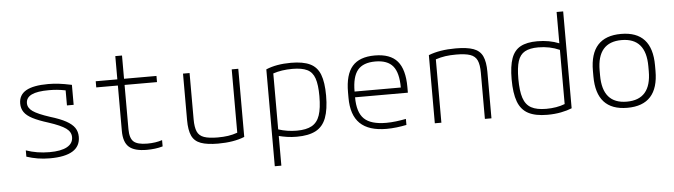

<svg xmlns="http://www.w3.org/2000/svg" viewBox="-53 -959 4907 1398"><g transform="rotate(-5 2400.0 -260.0)"><path d="M279 10Q232 10 190.5 3Q149 -4 109 -17V-63Q189 -35 280 -35Q365 -35 409 -59.5Q453 -84 453 -130Q453 -168 416.5 -194.5Q380 -221 291 -250Q220 -272 177.5 -294Q135 -316 116.5 -343Q98 -370 98 -406Q98 -469 151 -499.5Q204 -530 313 -530Q352 -530 390 -525.5Q428 -521 485 -509V-363H436V-473Q401 -480 373 -482.5Q345 -485 315 -485Q229 -485 188 -465Q147 -445 147 -404Q147 -370 182 -345Q217 -320 306 -291Q379 -269 421.5 -245.5Q464 -222 483 -194Q502 -166 502 -128Q502 10 279 10Z M988 10Q897 10 857.5 -25.5Q818 -61 818 -143V-475H660V-520H818V-690H867V-520H1104V-475H867V-152Q867 -86 895 -60.5Q923 -35 995 -35Q1056 -35 1104 -51V-5Q1076 3 1047 6.5Q1018 10 988 10Z M1509 10Q1429 10 1382.5 -7Q1336 -24 1317 -65.5Q1298 -107 1298 -180V-520H1346V-182Q1346 -124 1360 -92Q1374 -60 1410 -47.5Q1446 -35 1510 -35Q1552 -35 1586 -40Q1620 -45 1654 -57V-520H1702V-22Q1623 10 1509 10Z M1905 -498Q1980 -530 2088 -530Q2175 -530 2226.5 -505.5Q2278 -481 2300 -424Q2322 -367 2322 -270Q2322 -169 2298.5 -107Q2275 -45 2222.5 -17.5Q2170 10 2084 10Q2046 10 2013 5Q1980 0 1953 -7V210H1905ZM1953 -55Q2018 -34 2088 -34Q2157 -34 2197.5 -56.5Q2238 -79 2255.5 -130.5Q2273 -182 2273 -270Q2273 -353 2257 -400Q2241 -447 2202 -466Q2163 -485 2094 -485Q2015 -485 1953 -464Z M2740 10Q2610 10 2546.5 -51.5Q2483 -113 2483 -240V-280Q2483 -409 2535.5 -469.5Q2588 -530 2700 -530Q2813 -530 2865 -469.5Q2917 -409 2917 -280V-239H2531Q2531 -129 2580 -81.5Q2629 -34 2741 -34Q2776 -34 2813 -38.5Q2850 -43 2886 -50V-6Q2852 1 2814 5.5Q2776 10 2740 10ZM2531 -281H2869Q2869 -389 2829 -437.5Q2789 -486 2700 -486Q2611 -486 2571 -437.5Q2531 -389 2531 -281Z M3093 -498Q3174 -530 3291 -530Q3374 -530 3421 -513Q3468 -496 3487.5 -454.5Q3507 -413 3507 -340V0H3459V-338Q3459 -396 3444.5 -428Q3430 -460 3393.5 -472.5Q3357 -485 3291 -485Q3247 -485 3212 -480Q3177 -475 3141 -463V0H3093Z M3915 10Q3969 10 4015 1Q4061 -8 4095 -22V-730H4047V-501Q3976 -530 3888 -530Q3811 -530 3765 -505Q3719 -480 3698.5 -423Q3678 -366 3678 -270Q3678 -168 3701 -106.5Q3724 -45 3776 -17.5Q3828 10 3915 10ZM4047 -453V-57Q3987 -34 3911 -34Q3841 -34 3801 -56Q3761 -78 3744 -129.5Q3727 -181 3727 -269Q3727 -351 3742 -398Q3757 -445 3793 -465Q3829 -485 3891 -485Q3975 -485 4047 -453Z M4500 10Q4273 10 4273 -240V-280Q4273 -530 4500 -530Q4727 -530 4727 -280V-240Q4727 10 4500 10ZM4500 -35Q4678 -35 4678 -242V-278Q4678 -485 4500 -485Q4322 -485 4322 -278V-242Q4322 -35 4500 -35Z"/></g></svg>

Font: M PLUS Code Latin 60 Light
Style: Regular
Weight: 300
Width: 7
Monospace: yes
Designer: Coji Morishita
Foundry: UNDERFOREST DESIGN
Version: Version 1.005; ttfautohint (v1.8.3)